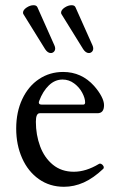

<svg xmlns="http://www.w3.org/2000/svg" viewBox="-20 -698 449 729"><path d="M41.5 -210Q41.5 -272.9 64.7 -322Q87.9 -371.1 128.4 -397.9Q168.9 -424.8 219.7 -424.8Q289.6 -424.8 337.4 -371.6Q355 -351.6 365 -332.5Q375 -313.5 375 -298.8Q375 -268.1 350.1 -268.1H130.9Q116.2 -268.1 116.2 -235.8Q116.2 -186 132.3 -142.6Q148.4 -99.1 180.9 -72.5Q213.4 -45.9 260.3 -45.9Q306.2 -45.9 355 -75.2Q357.4 -76.7 359.4 -76.7Q364.7 -76.7 369.4 -72Q374 -67.4 374 -62Q374 -59.1 372.1 -57.1Q334.5 -21.5 297.9 -5.1Q261.2 11.2 222.7 11.2Q168.9 11.2 127.7 -17.8Q86.4 -46.9 64 -97.4Q41.5 -147.9 41.5 -210ZM295.9 -300.8Q303.2 -300.8 303.2 -309.1Q303.2 -325.2 292.2 -345.9Q281.2 -366.7 261.5 -381.3Q241.7 -396 217.8 -396Q188.5 -396 165.5 -373.8Q142.6 -351.6 128.9 -314.9Q127.4 -311.5 127.4 -308.6Q127.4 -300.8 139.2 -300.8ZM69.3 -643.6Q67.4 -646 67.4 -649.9Q67.4 -660.2 80.8 -669.2Q94.2 -678.2 107.4 -678.2Q118.7 -678.2 122.1 -670.4L186.5 -525.9Q189.5 -519.5 189.5 -514.2Q189.5 -506.3 184.6 -501.5Q179.7 -496.6 172.9 -496.6Q161.1 -496.6 151.4 -511.2ZM213.9 -643.6Q211.9 -646 211.9 -649.9Q211.9 -660.2 225.3 -669.2Q238.8 -678.2 252 -678.2Q263.2 -678.2 266.6 -670.4L331.1 -525.9Q334 -519.5 334 -514.2Q334 -506.3 329.1 -501.5Q324.2 -496.6 317.4 -496.6Q305.7 -496.6 295.9 -511.2Z"/></svg>

Font: JuniusX
Style: Regular
Weight: 400
Designer: Peter S. Baker
Foundry: Briery Creek Software
Version: Version 1.004